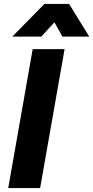

<svg xmlns="http://www.w3.org/2000/svg" viewBox="-20 -961 476 981"><path d="M22 0 147 -710H310L185 0ZM436 -774H299L258 -847L191 -774H43L207 -941H333Z"/></svg>

Font: Livvic
Style: Bold Italic
Weight: 700
Italic angle: -10°
Designer: Jacques Le Bailly, Baron von Fonthausen
Version: Version 1.001; ttfautohint (v1.8.2)